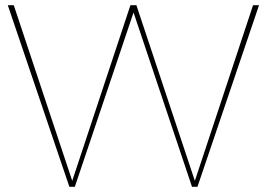

<svg xmlns="http://www.w3.org/2000/svg" viewBox="-20 -719 1027 739"><path d="M977 -699 740 0H719L494 -671L268 0H247L10 -699H33L258 -23L482 -699H505L730 -23L954 -699Z"/></svg>

Font: Montserrat-Arabic Thin
Style: Regular
Weight: 250
Designer: Mohamed Gaber
Foundry: Kief Type Foundry
Version: Version 5.008